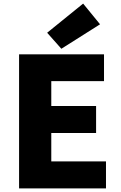

<svg xmlns="http://www.w3.org/2000/svg" viewBox="-20 -1047 670 1067"><path d="M86 0V-745H558V-596H265V-458H514V-308H265V-150H569V0ZM321 -776 242 -865 442 -1027 536 -912Z"/></svg>

Font: Noto Sans SC Black
Style: Regular
Weight: 900
Designer: Ryoko NISHIZUKA  (kana, bopomofo & ideographs); Paul D. Hunt (Latin, Greek & Cyrillic); Sandoll Communications , Soo-you
Foundry: Adobe
Version: Version 2.004-H2;hotconv 1.0.118;makeotfexe 2.5.65603